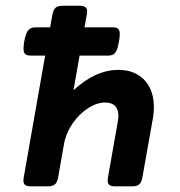

<svg xmlns="http://www.w3.org/2000/svg" viewBox="-20 -661 640 681"><path d="M525.9 -281.7Q525.9 -262.7 522.5 -242.7L484.9 -30.8Q481.9 -14.2 473.6 -7.1Q465.3 0 448.7 0H388.2Q374.5 0 368.2 -4.9Q361.8 -9.8 361.8 -20.5Q361.8 -22.9 362.8 -30.8L397.9 -230Q399.9 -241.2 399.9 -250.5Q399.9 -272.9 388.2 -285.2Q376.5 -297.4 352.5 -297.4Q323.7 -297.4 292.2 -277.1Q260.7 -256.8 237.3 -222.9Q213.9 -189 207 -150.4L186 -30.8Q183.1 -14.2 174.8 -7.1Q166.5 0 149.9 0H89.4Q75.7 0 69.3 -4.9Q63 -9.8 63 -20.5Q63 -22.9 64 -30.8L140.1 -463.9H88.4Q75.2 -463.9 69.3 -469.2Q63.5 -474.6 63.5 -489.3Q63.5 -497.6 65.9 -513.7Q71.3 -543.5 80.1 -553.7Q88.9 -564 106 -564H157.7L166 -609.9Q168.9 -626.5 177.2 -633.5Q185.5 -640.6 202.1 -640.6H262.7Q276.4 -640.6 282.7 -635.7Q289.1 -630.9 289.1 -620.1Q289.1 -617.7 288.1 -609.9L279.8 -564H380.4Q393.1 -564 398.9 -558.8Q404.8 -553.7 404.8 -539.6Q404.8 -529.8 401.9 -513.7Q398.4 -493.2 393.6 -482.4Q388.7 -471.7 381.6 -467.8Q374.5 -463.9 362.8 -463.9H262.2L240.7 -340.8Q318.4 -413.1 399.9 -413.1Q439 -413.1 467.3 -396.7Q495.6 -380.4 510.7 -350.6Q525.9 -320.8 525.9 -281.7Z"/></svg>

Font: Courier Prime Sans
Style: Bold Italic
Weight: 700
Italic angle: -10°
Designer: Alan Dague-Greene
Foundry: Quote-Unquote Apps
Version: Version 3.020